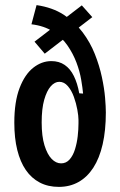

<svg xmlns="http://www.w3.org/2000/svg" viewBox="-20 -716 470 751"><path d="M210 15Q168 15 135.5 -2Q103 -19 81 -51Q59 -83 47.5 -129.5Q36 -176 36 -236Q36 -318 56.5 -371.5Q77 -425 110 -451Q143 -477 181 -477Q211 -477 233 -462Q255 -447 269 -418.5Q283 -390 290 -351L305 -350Q303 -372 297.5 -404.5Q292 -437 279 -471.5Q266 -506 244 -538Q222 -570 187.5 -592.5Q153 -615 103 -621L123 -696Q185 -687 229 -658.5Q273 -630 303 -590Q333 -550 351 -504.5Q369 -459 378.5 -414.5Q388 -370 391 -334Q394 -298 394 -276Q394 -206 381.5 -151.5Q369 -97 345 -60Q321 -23 287 -4Q253 15 210 15ZM219 -77Q239 -77 252.5 -92.5Q266 -108 273.5 -132.5Q281 -157 284 -183.5Q287 -210 287 -233V-247Q287 -262 282.5 -287Q278 -312 269 -337Q260 -362 245.5 -379Q231 -396 212 -396Q194 -396 178.5 -378.5Q163 -361 153 -326Q143 -291 143 -237Q143 -183 154 -147.5Q165 -112 182 -94.5Q199 -77 219 -77ZM115 -553 300 -695 341 -649 155 -506Z"/></svg>

Font: Bricolage Grotesque Condensed Medium
Style: Regular
Weight: 500
Width: 3
Designer: Mathieu Triay
Foundry: Atelier Triay
Version: Version 1.000;gftools[0.9.30]